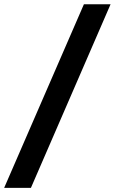

<svg xmlns="http://www.w3.org/2000/svg" viewBox="-70 -782 545 911"><path d="M454.6 -761.7 76.7 109.4H-50.3L328.1 -761.7Z"/></svg>

Font: Inter 16pt
Style: Bold Italic
Weight: 700
Italic angle: -9.3988°
Version: Version 4.001;git-66647c0bb